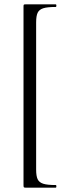

<svg xmlns="http://www.w3.org/2000/svg" viewBox="-20 -745 314 882"><path d="M88 -715Q88 -722 89.5 -723.5Q91 -725 97 -725H236Q239 -725 239 -719Q239 -713 236 -713Q197 -713 178.5 -707Q160 -701 153 -686.5Q146 -672 146 -642V34Q146 64 153 78.5Q160 93 178.5 99Q197 105 236 105Q239 105 239 111Q239 117 236 117H97Q91 117 89.5 115Q88 113 88 106Z"/></svg>

Font: Cormorant Garamond
Style: Regular
Weight: 400
Designer: Christian Thalmann (Catharsis Fonts)
Version: Version 3.000